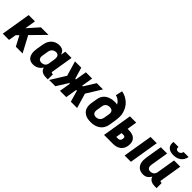

<svg xmlns="http://www.w3.org/2000/svg" viewBox="254 -1986 3236 3236"><g transform="rotate(45 1872.0 -368.0)"><path d="M18 0H167L190 -135L234 -180L329 0H490L338 -286L578 -530H397L223 -334L255 -530H105Z M742 8Q774 8 806.5 -1.5Q839 -11 866 -33.5Q893 -56 911 -85Q916 -54 939 -31Q962 -8 993.5 0Q1025 8 1059 8H1100V-114H1079Q1074 -114 1069 -116.5Q1064 -119 1062.5 -124Q1061 -129 1062 -135L1127 -530H978L963 -442Q955 -470 938.5 -493.5Q922 -517 894 -527.5Q866 -538 835 -538Q805 -538 774.5 -530Q744 -522 717 -503.5Q690 -485 670.5 -459Q651 -433 640.5 -403.5Q630 -374 625 -344L606 -234Q601 -200 599.5 -166.5Q598 -133 605.5 -101Q613 -69 630.5 -43Q648 -17 678 -4.5Q708 8 742 8ZM824 -114Q805 -114 788 -120.5Q771 -127 761.5 -142.5Q752 -158 750.5 -176.5Q749 -195 753 -214L771 -324Q775 -348 789.5 -371Q804 -394 828.5 -405Q853 -416 878 -416Q898 -416 914.5 -406Q931 -396 937 -378Q943 -360 943 -340Q943 -320 940 -300L922 -190Q918 -168 904 -149Q890 -130 868 -122Q846 -114 824 -114Z M1122 0H1271L1399 -204H1415L1381 0H1531L1564 -204H1581L1640 0H1790L1712 -265L1877 -530H1728L1601 -326H1584L1618 -530H1469L1435 -326H1419L1359 -530H1209L1287 -265Z M2117 8Q2151 8 2185.5 2Q2220 -4 2253 -19.5Q2286 -35 2312.5 -61Q2339 -87 2354 -120Q2369 -153 2375 -187L2393 -297Q2401 -347 2402.5 -397Q2404 -447 2391 -493.5Q2378 -540 2354 -580.5Q2330 -621 2295.5 -652.5Q2261 -684 2218 -705.5Q2175 -727 2127 -735L2099 -615Q2141 -606 2174 -579.5Q2207 -553 2226 -516Q2212 -520 2197.5 -521.5Q2183 -523 2168 -523Q2136 -523 2103.5 -517Q2071 -511 2039.5 -497.5Q2008 -484 1982 -460.5Q1956 -437 1941 -406.5Q1926 -376 1921 -344L1902 -234Q1897 -200 1898 -167.5Q1899 -135 1910 -105.5Q1921 -76 1942.5 -53.5Q1964 -31 1992 -17Q2020 -3 2052 2.5Q2084 8 2117 8ZM2120 -114Q2094 -114 2074 -127Q2054 -140 2049 -164.5Q2044 -189 2049 -214L2067 -324Q2071 -346 2086 -366Q2101 -386 2124 -393.5Q2147 -401 2170 -401Q2195 -401 2216 -390Q2237 -379 2243 -355Q2249 -331 2245 -307L2228 -207Q2224 -182 2209.5 -158.5Q2195 -135 2170 -124.5Q2145 -114 2120 -114Z M2922 0H3072L3159 -530H3010ZM2432 0H2645Q2679 0 2713.5 -8Q2748 -16 2779 -38Q2810 -60 2827 -92.5Q2844 -125 2849 -159Q2856 -199 2848.5 -238Q2841 -277 2814 -304.5Q2787 -332 2748.5 -342.5Q2710 -353 2670 -353H2640L2669 -530H2519ZM2601 -122 2619 -231H2670Q2683 -231 2692.5 -223Q2702 -215 2703.5 -202.5Q2705 -190 2703 -177Q2701 -163 2694 -149.5Q2687 -136 2673 -129Q2659 -122 2645 -122Z M3366 8Q3394 8 3421.5 -1.5Q3449 -11 3469.5 -32.5Q3490 -54 3504 -79Q3511 -49 3534 -28Q3557 -7 3587.5 0.5Q3618 8 3651 8H3692V-114H3671Q3666 -114 3661 -116.5Q3656 -119 3654.5 -124Q3653 -129 3654 -135L3719 -530H3570L3514 -190Q3510 -168 3496 -149Q3482 -130 3460 -122Q3438 -114 3417 -114Q3398 -114 3382.5 -121.5Q3367 -129 3359 -144.5Q3351 -160 3350.5 -178Q3350 -196 3353 -214L3405 -530H3255L3206 -234Q3201 -198 3201 -163Q3201 -128 3211.5 -96Q3222 -64 3244 -39.5Q3266 -15 3298.5 -3.5Q3331 8 3366 8ZM3496 -584Q3531 -584 3565.5 -592.5Q3600 -601 3631 -623Q3662 -645 3679.5 -677Q3697 -709 3703 -744H3583Q3580 -727 3571 -712Q3562 -697 3545.5 -689.5Q3529 -682 3513 -682Q3496 -682 3482 -689.5Q3468 -697 3464 -712.5Q3460 -728 3463 -744H3343Q3337 -710 3344 -677.5Q3351 -645 3374.5 -623Q3398 -601 3430.5 -592.5Q3463 -584 3496 -584Z"/></g></svg>

Font: Iosevka Sparkle Heavy
Style: Italic
Weight: 900
Italic angle: -9°
Designer: Belleve Invis
Foundry: Belleve Invis
Version: Version 4.5.0; ttfautohint (v1.8.3)